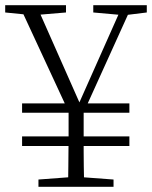

<svg xmlns="http://www.w3.org/2000/svg" viewBox="-25 -719 585 739"><path d="M285 -260 253 -259 49 -699H115L289 -306H273L278 -319L447 -699H484ZM95 -661 -5 -671V-699H229V-671L110 -661ZM257 -38H278L412 -28V0H123V-28ZM239 -189V-312H297V-189Q297 -161 297 -135.5Q297 -110 297.5 -78Q298 -46 299 0H237Q238 -46 238 -78Q238 -110 238.5 -135.5Q239 -161 239 -189ZM446 -661 334 -671V-699H540V-671L459 -661ZM60 -157V-194H473V-157ZM60 -285V-321H473V-285Z"/></svg>

Font: Noto Serif SC ExtraLight ExtraLight
Style: Regular
Weight: 250
Version: Version 2.002-H1;hotconv 1.1.0;makeotfexe 2.6.0